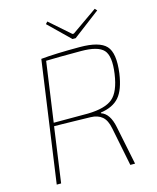

<svg xmlns="http://www.w3.org/2000/svg" viewBox="-128 -968 862 1056"><g transform="rotate(-15 303.0 -440.0)"><path d="M353 -751 233 -868 244 -880 360 -778H368L514 -880L525 -868L371 -751ZM62 0 159 -690Q240 -698 379 -698Q491 -698 529.5 -656.5Q568 -615 553 -502Q540 -411 504.5 -370.5Q469 -330 399 -320V-316Q447 -300 463 -220L508 0H481L437 -219Q428 -267 403.5 -288Q379 -309 338 -310Q299 -311 250.5 -312Q202 -313 175 -313.5Q148 -314 131 -314L87 0ZM134 -333H329Q427 -335 470 -371Q513 -407 527 -506Q541 -605 509 -640Q477 -675 380 -675Q248 -675 182 -673Z"/></g></svg>

Font: Ezarion Thin
Style: Italic
Weight: 250
Italic angle: -8°
Designer: Natanael Gama
Version: Version 1.001;PS 001.001;hotconv 1.0.70;makeotf.lib2.5.58329